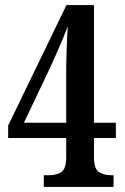

<svg xmlns="http://www.w3.org/2000/svg" viewBox="-20 -734 491 754"><path d="M152 0V-46H174Q202 -46 221 -58.5Q240 -71 240 -118V-192H12V-241L241 -714H349V-252H435V-192H349V-118Q349 -71 368.5 -58.5Q388 -46 416 -46H426V0ZM74 -252H240V-439Q240 -482 241.5 -533Q243 -584 246 -631Q239 -611 227 -582.5Q215 -554 202 -524.5Q189 -495 179 -473Z"/></svg>

Font: Noto Serif Khmer ExtraCondensed SemiBold
Style: Regular
Weight: 600
Width: 2
Designer: Danh Hong and the Monotype Design Team
Foundry: Monotype Imaging Inc.
Version: Version 2.004; ttfautohint (v1.8.4.7-5d5b)